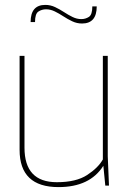

<svg xmlns="http://www.w3.org/2000/svg" viewBox="-20 -758 530 784"><path d="M219 6Q60 6 60 -146V-530H80V-155Q80 -14 212 -14Q291 -14 336 -43.5Q381 -73 400 -107V-530H420V-120L425 0H410L402 -81Q347 6 219 6ZM315 -662Q294 -662 275 -671Q256 -680 238.5 -691.5Q221 -703 203.5 -711.5Q186 -720 168 -720Q151 -720 137 -711Q123 -702 123 -668H105Q105 -738 165 -738Q186 -738 205 -729Q224 -720 241.5 -708.5Q259 -697 276.5 -688.5Q294 -680 312 -680Q329 -680 343 -689Q357 -698 357 -732H375Q375 -662 315 -662Z"/></svg>

Font: Tanohe Sans Thin
Style: Regular
Weight: 100
Designer: Village Type and Design LLC & Cristiano Sobral
Foundry: Cooper Hewitt Smithsonian Design Museum
Version: Version 1.00;September 29, 2021;FontCreator 13.0.0.2655 64-b